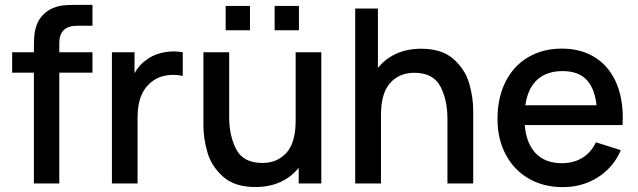

<svg xmlns="http://www.w3.org/2000/svg" viewBox="-20 -755 2624 790"><path d="M297.5 -649Q260.5 -649 242.2 -631Q224 -613 224 -579V-540H360.5V-456H224V0H119.5V-456H30V-540H119.5V-559Q119.5 -588 121.2 -608.5Q123 -629 130.5 -651Q138 -673 154 -690.5Q173 -711.5 196.8 -721.2Q220.5 -731 241.5 -733Q262.5 -735 292.5 -735H360.5V-649Z M695.5 -543.5Q712 -543.5 732 -540V-442Q715 -447 692.5 -447Q671.5 -447 651.2 -441.8Q631 -436.5 614 -425.5Q546 -382 546 -272.5V0H440.5V-540H533.5V-454Q553.5 -489.5 583.5 -509.5Q606 -526.5 635.5 -535Q665 -543.5 695.5 -543.5Z M1008.5 -730.5V-630.5H908.5V-730.5ZM1210 -730.5V-630.5H1110V-730.5ZM1302 -540V0H1209V-64.5Q1178.5 -26.5 1133.5 -6Q1088.5 14.5 1030.5 14.5Q945.5 14.5 897.8 -28.2Q850 -71 833.5 -128Q817 -185 817 -240V-540H923V-274.5Q923 -195 952.5 -139.8Q982 -84.5 1059.5 -84.5Q1121 -84.5 1158.8 -126.5Q1196.5 -168.5 1196.5 -259V-540Z M1927 -300V0H1821V-265.5Q1821 -345 1791.5 -400.2Q1762 -455.5 1684.5 -455.5Q1623 -455.5 1585.2 -413.5Q1547.5 -371.5 1547.5 -281V0H1441.5V-720H1535V-475.5Q1565.5 -513.5 1610.5 -534Q1655.5 -554.5 1713.5 -554.5Q1798.5 -554.5 1846.2 -511.8Q1894 -469 1910.5 -412Q1927 -355 1927 -300Z M2139 -240.5Q2145.5 -164.5 2184.5 -124Q2223.5 -83.5 2291.5 -83.5Q2340 -83.5 2376 -105.5Q2412 -127.5 2432 -169.5L2534.5 -137Q2503.5 -65.5 2439.5 -25.2Q2375.5 15 2296.5 15Q2216.5 15 2155.5 -20.2Q2094.5 -55.5 2060.8 -119.2Q2027 -183 2027 -265.5Q2027 -353 2060 -418.5Q2093 -484 2153 -519.5Q2213 -555 2291.5 -555Q2369 -555 2425.5 -520.5Q2482 -486 2512.2 -421.8Q2542.5 -357.5 2542.5 -270Q2542.5 -260.5 2541.5 -240.5ZM2141.5 -322H2434.5Q2426.5 -393.5 2392.2 -428Q2358 -462.5 2295.5 -462.5Q2229 -462.5 2190.2 -426.8Q2151.5 -391 2141.5 -322Z"/></svg>

Font: Manrope KiralyPet SmBd KiralyPet
Style: Regular
Weight: 600
Designer: Mikhail Sharanda
Foundry: Mikhail Sharanda
Version: Version 4.502